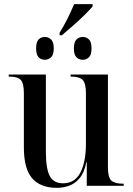

<svg xmlns="http://www.w3.org/2000/svg" viewBox="-20 -895 639 925"><path d="M267 -737Q286 -767 305 -805Q324 -843 337 -875H426V-864Q412 -847 386.5 -822Q361 -797 331.5 -771Q302 -745 278 -725H267ZM196 -607Q178 -607 166 -619Q154 -631 154 -662Q154 -693 166 -705Q178 -717 196 -717Q213 -717 226 -705Q239 -693 239 -662Q239 -631 226 -619Q213 -607 196 -607ZM379 -607Q361 -607 348.5 -619Q336 -631 336 -662Q336 -693 348.5 -705Q361 -717 379 -717Q396 -717 408.5 -705Q421 -693 421 -662Q421 -631 408.5 -619Q396 -607 379 -607ZM254 10Q175 10 135 -36Q95 -82 95 -185V-446Q95 -494 80 -510Q65 -526 25 -526H22V-536H201V-165Q201 -83 219.5 -47.5Q238 -12 284 -12Q340 -12 367 -63Q394 -114 394 -203V-445Q394 -494 378 -510Q362 -526 323 -526H320V-536H500V-88Q500 -40 516.5 -25Q533 -10 573 -10H576V0H398V-114H396Q386 -63 363.5 -36.5Q341 -10 312.5 0Q284 10 254 10Z"/></svg>

Font: Noto Serif Display SemiCondensed Medium
Style: Regular
Weight: 500
Width: 4
Designer: Monotype Design Team
Foundry: Monotype Imaging Inc.
Version: Version 2.009